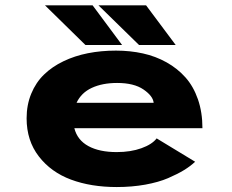

<svg xmlns="http://www.w3.org/2000/svg" viewBox="-20 -706 890 736"><path d="M653.5 -533.5H513L357.5 -685.5H540ZM448 -533.5H307.5L152.5 -685.5H335ZM728 -86Q710 -69 685.5 -54Q661 -39 624.5 -23.2Q588 -7.5 536.8 1.8Q485.5 11 427.5 11Q329 11 252.2 -17.5Q175.5 -46 128.8 -106.5Q82 -167 82 -252.5Q82 -304 99.8 -347Q117.5 -390 148.8 -420.2Q180 -450.5 223.2 -471.2Q266.5 -492 317 -502Q367.5 -512 424.5 -512Q479 -512 527.8 -501.2Q576.5 -490.5 618.5 -467Q660.5 -443.5 691 -409.2Q721.5 -375 738.8 -325.2Q756 -275.5 756 -214.5H265Q276.5 -169 318.8 -146Q361 -123 427.5 -123Q481 -123 522 -137.8Q563 -152.5 580.5 -175.5ZM429 -388Q372.5 -388 332 -369.2Q291.5 -350.5 273.5 -312H569Q566.5 -338 530 -363Q493.5 -388 429 -388Z"/></svg>

Font: League Mono Wide
Style: Bold
Weight: 700
Width: 8
Designer: Tyler Finck
Foundry: The League of Moveable Type / Tyler Finck
Version: Version 2.210